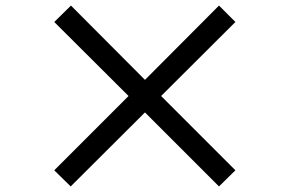

<svg xmlns="http://www.w3.org/2000/svg" viewBox="-20 -723 1040 690"><path d="M767 -53 501 -319 234 -53 175 -111 442 -378 175 -644 235 -703 501 -436 767 -703 826 -644 559 -378 826 -111Z"/></svg>

Font: Source Han Sans SC Medium
Style: Regular
Weight: 500
Designer: Ryoko NISHIZUKA 西塚涼子 (kana, bopomofo & ideographs); Paul D. Hunt (Latin, Greek & Cyrillic); Sandoll Communications 산돌커뮤니
Foundry: Adobe
Version: Version 2.004;hotconv 1.0.118;makeotfexe 2.5.65603